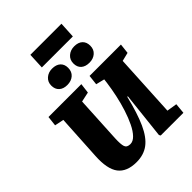

<svg xmlns="http://www.w3.org/2000/svg" viewBox="-311 -1285 1454 1454"><g transform="rotate(-45 416.0 -558.0)"><path d="M720 -97 802 -84 794 0H551L544 -12L585 -386H579Q544 -242 504 -154Q464 -66 410.5 -26Q357 14 280 14Q176 14 130 -46.5Q84 -107 92 -240L113 -605L40 -620L49 -700H401L391 -620L312 -603L292 -230Q289 -166 298 -141Q307 -116 343 -116Q372 -116 399 -144Q426 -172 449 -219.5Q472 -267 491 -326Q510 -385 523.5 -448Q537 -511 545 -570L549 -603L480 -620L489 -700H825L816 -620L747 -603ZM469 -853Q469 -893 497 -917Q525 -941 565 -941Q608 -941 631.5 -919Q655 -897 655 -858Q655 -818 628 -794.5Q601 -771 560 -771Q517 -771 493 -792.5Q469 -814 469 -853ZM232 -853Q232 -892 259.5 -916Q287 -940 327 -940Q370 -940 394 -918.5Q418 -897 418 -858Q418 -817 391 -793.5Q364 -770 322 -770Q280 -770 256 -792Q232 -814 232 -853ZM285 -1130H618L611 -1001H279Z"/></g></svg>

Font: Literata 12pt ExtraBold
Style: Italic
Weight: 800
Italic angle: -2°
Designer: Latin by Veronika Burian and Jose Scaglione. Greek by Irene Vlachou. Cyrillic by Vera Evstafieva
Foundry: TypeTogether
Version: Version 3.002